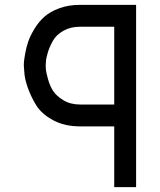

<svg xmlns="http://www.w3.org/2000/svg" viewBox="-20 -520 658 790"><path d="M450 250V0H309Q245 0 197.5 -26Q150 -52 128 -88.5Q106 -125 93.5 -161.5Q81 -198 80 -224L78 -250Q78 -255 78.5 -264Q79 -273 83.5 -299Q88 -325 96 -348.5Q104 -372 121.5 -401Q139 -430 162.5 -451Q186 -472 224 -486Q262 -500 309 -500H540V250ZM309 -90H450V-410H309Q270 -410 241 -393.5Q212 -377 198.5 -353.5Q185 -330 177.5 -306.5Q170 -283 169 -266L168 -250Q168 -243 169 -232.5Q170 -222 177.5 -194.5Q185 -167 198.5 -146Q212 -125 241 -107.5Q270 -90 309 -90Z"/></svg>

Font: Hermit
Style: Regular
Weight: 400
Designer: Pablo Caro
Version: Version 2.000;PS 002.000;hotconv 1.0.88;makeotf.lib2.5.64775